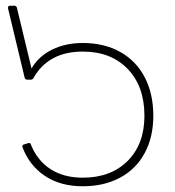

<svg xmlns="http://www.w3.org/2000/svg" viewBox="-20 -640 610 670"><path d="M515 -236Q515 -162 485 -106Q455 -50 399 -20Q343 10 269 10Q191 10 137 -26Q83 -62 59 -125L58 -129Q58 -135 64 -136L77 -140Q79 -141 82 -141Q87 -141 88 -135Q110 -80 156 -50Q202 -20 269 -20Q367 -20 425.5 -78.5Q484 -137 484 -236Q484 -339 425.5 -399.5Q367 -460 269 -460Q149 -460 97 -368Q94 -362 88 -362H75Q68 -362 66 -369L8 -611V-613Q8 -620 15 -620H30Q37 -620 39 -613L90 -401Q115 -444 162 -467Q209 -490 269 -490Q343 -490 399 -459Q455 -428 485 -370.5Q515 -313 515 -236Z"/></svg>

Font: LINE Seed Sans TH App Thin
Style: Regular
Weight: 250
Designer: Dalton Maag Ltd | Thai characters by Cadson Demak Co.,Ltd.
Foundry: Dalton Maag Ltd
Version: Version 1.003